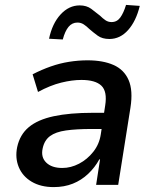

<svg xmlns="http://www.w3.org/2000/svg" viewBox="-20 -754 622 783"><path d="M199 9Q146 9 109 -13Q72 -35 56.5 -72.5Q41 -110 50 -154Q61 -205 97.5 -235.5Q134 -266 199 -280Q264 -294 359 -294H421L411 -228H354Q291 -228 249 -222Q207 -216 184 -199Q161 -182 154 -149Q146 -113 168.5 -91Q191 -69 234 -69Q269 -69 302.5 -86.5Q336 -104 360.5 -135Q385 -166 391 -206L409 -324Q418 -381 393.5 -404.5Q369 -428 312 -428Q274 -428 229.5 -417Q185 -406 135 -379L113 -451Q150 -470 187 -483Q224 -496 262 -502Q300 -508 337 -508Q400 -508 443 -489Q486 -470 504.5 -427.5Q523 -385 512 -315L462 0H372L388 -104H385Q367 -71 339.5 -45Q312 -19 277 -5Q242 9 199 9ZM236 -593 180 -596Q193 -658 227 -695Q261 -732 305 -732Q333 -732 352 -718Q371 -704 388 -690Q399 -679 410 -671.5Q421 -664 435 -664Q457 -664 470.5 -682.5Q484 -701 494 -734L550 -730Q535 -668 502.5 -631.5Q470 -595 426 -595Q397 -595 378.5 -608.5Q360 -622 344 -636Q333 -647 321.5 -654.5Q310 -662 296 -662Q274 -662 259.5 -644.5Q245 -627 236 -593Z"/></svg>

Font: Nunito Sans 7pt SemiCondensed SemiBold
Style: Italic
Weight: 600
Width: 4
Italic angle: -9°
Designer: Vernon Adams
Foundry: Vernon Adams
Version: Version 3.101;gftools[0.9.27]